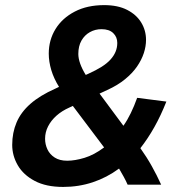

<svg xmlns="http://www.w3.org/2000/svg" viewBox="-20 -729 706 758"><path d="M229.2 9Q161.8 9 117 -14.8Q72.2 -38.5 50.2 -76.5Q28.2 -114.5 28.2 -157Q28.2 -205.2 45.4 -245.6Q62.5 -286 100 -319Q137.5 -352 198.2 -379L213 -386Q192.2 -419.5 182.4 -452.6Q172.5 -485.8 172.5 -517.5Q172.5 -571 199.2 -614.4Q226 -657.8 275.1 -683.2Q324.2 -708.8 391.2 -708.8Q445.5 -708.8 482.1 -689.9Q518.8 -671 537.6 -640Q556.5 -609 556.5 -571.5Q556.5 -546.2 547.8 -519.4Q539 -492.5 521 -466.4Q503 -440.2 473.9 -416.4Q444.8 -392.5 403.8 -373.8L373 -359.5L467.2 -232.5Q482.8 -254.5 496.2 -282.2Q509.8 -310 521.5 -342.8L636.8 -328Q615.2 -273.2 589.6 -227.6Q564 -182 534.2 -144Q559.5 -108.5 579.5 -72.6Q599.5 -36.8 616.2 0H483.8Q477.2 -15.2 468.5 -31Q459.8 -46.8 450 -63.5Q402 -28 346.4 -9.5Q290.8 9 229.2 9ZM245.2 -94.5Q276 -94.5 313.6 -105.9Q351.2 -117.2 391 -147L267.5 -310.8L254 -304.5Q224.5 -291.5 203 -272.4Q181.5 -253.2 169.8 -230.1Q158 -207 158 -181.2Q158 -159.2 167.2 -139.4Q176.5 -119.5 196 -107Q215.5 -94.5 245.2 -94.5ZM318.5 -433.2 329.2 -438Q359.2 -451.5 381 -465.2Q402.8 -479 416.1 -493.8Q429.5 -508.5 436.2 -524.8Q443 -541 443 -559.5Q443 -582.8 427.1 -598.2Q411.2 -613.8 380.8 -613.8Q355.5 -613.8 334.8 -602.1Q314 -590.5 301.6 -568.8Q289.2 -547 289.2 -516Q289.2 -498.5 296.6 -477.6Q304 -456.8 318.5 -433.2Z"/></svg>

Font: Ubuntu Sans
Style: Italic
Weight: 400
Italic angle: -13.5°
Designer: Dalton Maag Ltd
Foundry: Dalton Maag Ltd
Version: Version 1.006